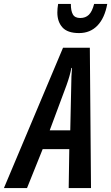

<svg xmlns="http://www.w3.org/2000/svg" viewBox="-83 -961 568 981"><path d="M-63 0 239 -717H376L382 0H268L271 -199H135L55 0ZM171 -295H276L281 -525Q281 -549 282 -571Q283 -593 285 -614H282Q278 -594 272 -572.5Q266 -551 257 -526ZM321 -792Q262 -792 236 -821Q210 -850 210 -897Q210 -917 214 -941H279Q279 -905 289.5 -887Q300 -869 327 -869Q354 -869 371 -885.5Q388 -902 398 -941H465Q452 -869 415 -830.5Q378 -792 321 -792Z"/></svg>

Font: Noto Sans ExtraCondensed SemiBold
Style: Italic
Weight: 600
Width: 2
Italic angle: -12°
Designer: Monotype Design Team
Foundry: Monotype Imaging Inc.
Version: Version 2.013; ttfautohint (v1.8.4.7-5d5b)